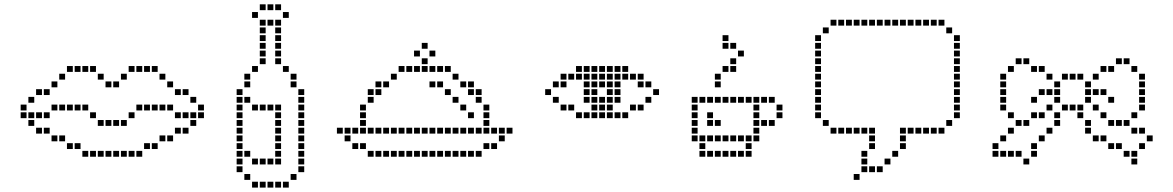

<svg xmlns="http://www.w3.org/2000/svg" viewBox="-20 -730 5433 889"><path d="M361.4 -31.4V-4.3H388.6V-31.4ZM397.1 -31.4V-4.3H424.3V-31.4ZM432.9 -31.4V-4.3H460V-31.4ZM468.6 -31.4V-4.3H495.7V-31.4ZM504.3 -31.4V-4.3H531.4V-31.4ZM540 -31.4V-4.3H567.1V-31.4ZM575.7 -31.4V-4.3H602.9V-31.4ZM611.4 -31.4V-4.3H638.6V-31.4ZM325.7 -67.1V-40H352.9V-67.1ZM290 -67.1V-40H317.1V-67.1ZM254.3 -102.9V-75.7H281.4V-102.9ZM218.6 -102.9V-75.7H245.7V-102.9ZM182.9 -138.6V-111.4H210V-138.6ZM147.1 -138.6V-111.4H174.3V-138.6ZM111.4 -174.3V-147.1H138.6V-174.3ZM75.7 -210V-182.9H102.9V-210ZM111.4 -210V-182.9H138.6V-210ZM147.1 -210V-182.9H174.3V-210ZM182.9 -210V-182.9H210V-210ZM218.6 -245.7V-218.6H245.7V-245.7ZM254.3 -245.7V-218.6H281.4V-245.7ZM290 -245.7V-218.6H317.1V-245.7ZM325.7 -245.7V-218.6H352.9V-245.7ZM361.4 -245.7V-218.6H388.6V-245.7ZM397.1 -210V-182.9H424.3V-210ZM432.9 -174.3V-147.1H460V-174.3ZM468.6 -174.3V-147.1H495.7V-174.3ZM504.3 -174.3V-147.1H531.4V-174.3ZM540 -174.3V-147.1H567.1V-174.3ZM575.7 -210V-182.9H602.9V-210ZM611.4 -245.7V-218.6H638.6V-245.7ZM647.1 -245.7V-218.6H674.3V-245.7ZM682.9 -245.7V-218.6H710V-245.7ZM718.6 -245.7V-218.6H745.7V-245.7ZM754.3 -245.7V-218.6H781.4V-245.7ZM790 -210V-182.9H817.1V-210ZM825.7 -210V-182.9H852.9V-210ZM861.4 -210V-182.9H888.6V-210ZM897.1 -210V-182.9H924.3V-210ZM75.7 -245.7V-218.6H102.9V-245.7ZM111.4 -281.4V-254.3H138.6V-281.4ZM147.1 -317.1V-290H174.3V-317.1ZM182.9 -317.1V-290H210V-317.1ZM218.6 -352.9V-325.7H245.7V-352.9ZM254.3 -388.6V-361.4H281.4V-388.6ZM325.7 -424.3V-397.1H352.9V-424.3ZM361.4 -424.3V-397.1H388.6V-424.3ZM290 -424.3V-397.1H317.1V-424.3ZM397.1 -424.3V-397.1H424.3V-424.3ZM432.9 -388.6V-361.4H460V-388.6ZM468.6 -352.9V-325.7H495.7V-352.9ZM504.3 -352.9V-325.7H531.4V-352.9ZM540 -388.6V-361.4H567.1V-388.6ZM575.7 -424.3V-397.1H602.9V-424.3ZM611.4 -424.3V-397.1H638.6V-424.3ZM647.1 -424.3V-397.1H674.3V-424.3ZM682.9 -424.3V-397.1H710V-424.3ZM718.6 -388.6V-361.4H745.7V-388.6ZM754.3 -352.9V-325.7H781.4V-352.9ZM790 -317.1V-290H817.1V-317.1ZM825.7 -317.1V-290H852.9V-317.1ZM861.4 -281.4V-254.3H888.6V-281.4ZM897.1 -245.7V-218.6H924.3V-245.7ZM861.4 -174.3V-147.1H888.6V-174.3ZM825.7 -138.6V-111.4H852.9V-138.6ZM790 -138.6V-111.4H817.1V-138.6ZM754.3 -102.9V-75.7H781.4V-102.9ZM718.6 -102.9V-75.7H745.7V-102.9ZM682.9 -67.1V-40H710V-67.1ZM647.1 -67.1V-40H674.3V-67.1Z M1290 111.4V138.6H1317.1V111.4ZM1254.3 111.4V138.6H1281.4V111.4ZM1218.6 111.4V138.6H1245.7V111.4ZM1182.9 111.4V138.6H1210V111.4ZM1147.1 111.4V138.6H1174.3V111.4ZM1325.7 75.7V102.9H1352.9V75.7ZM1361.4 40V67.1H1388.6V40ZM1361.4 4.3V31.4H1388.6V4.3ZM1361.4 -31.4V-4.3H1388.6V-31.4ZM1361.4 -102.9V-75.7H1388.6V-102.9ZM1361.4 -138.6V-111.4H1388.6V-138.6ZM1361.4 -174.3V-147.1H1388.6V-174.3ZM1361.4 -210V-182.9H1388.6V-210ZM1361.4 -245.7V-218.6H1388.6V-245.7ZM1361.4 -281.4V-254.3H1388.6V-281.4ZM1361.4 -67.1V-40H1388.6V-67.1ZM1111.4 75.7V102.9H1138.6V75.7ZM1075.7 40V67.1H1102.9V40ZM1075.7 4.3V31.4H1102.9V4.3ZM1075.7 -31.4V-4.3H1102.9V-31.4ZM1075.7 -67.1V-40H1102.9V-67.1ZM1075.7 -102.9V-75.7H1102.9V-102.9ZM1075.7 -138.6V-111.4H1102.9V-138.6ZM1075.7 -174.3V-147.1H1102.9V-174.3ZM1075.7 -210V-182.9H1102.9V-210ZM1075.7 -245.7V-218.6H1102.9V-245.7ZM1075.7 -281.4V-254.3H1102.9V-281.4ZM1361.4 -317.1V-290H1388.6V-317.1ZM1075.7 -317.1V-290H1102.9V-317.1ZM1111.4 -281.4V-254.3H1138.6V-281.4ZM1147.1 -245.7V-218.6H1174.3V-245.7ZM1182.9 -245.7V-218.6H1210V-245.7ZM1218.6 -245.7V-218.6H1245.7V-245.7ZM1254.3 -245.7V-218.6H1281.4V-245.7ZM1254.3 -210V-182.9H1281.4V-210ZM1254.3 -174.3V-147.1H1281.4V-174.3ZM1254.3 -138.6V-111.4H1281.4V-138.6ZM1254.3 -102.9V-75.7H1281.4V-102.9ZM1254.3 -67.1V-40H1281.4V-67.1ZM1254.3 -31.4V-4.3H1281.4V-31.4ZM1254.3 4.3V31.4H1281.4V4.3ZM1218.6 4.3V31.4H1245.7V4.3ZM1182.9 4.3V31.4H1210V4.3ZM1147.1 4.3V31.4H1174.3V4.3ZM1111.4 -31.4V-4.3H1138.6V-31.4ZM1111.4 -352.9V-325.7H1138.6V-352.9ZM1111.4 -388.6V-361.4H1138.6V-388.6ZM1147.1 -424.3V-397.1H1174.3V-424.3ZM1182.9 -460V-432.9H1210V-460ZM1182.9 -495.7V-468.6H1210V-495.7ZM1182.9 -531.4V-504.3H1210V-531.4ZM1182.9 -567.1V-540H1210V-567.1ZM1182.9 -602.9V-575.7H1210V-602.9ZM1182.9 -638.6V-611.4H1210V-638.6ZM1218.6 -638.6V-611.4H1245.7V-638.6ZM1254.3 -638.6V-611.4H1281.4V-638.6ZM1254.3 -602.9V-575.7H1281.4V-602.9ZM1254.3 -567.1V-540H1281.4V-567.1ZM1254.3 -531.4V-504.3H1281.4V-531.4ZM1254.3 -495.7V-468.6H1281.4V-495.7ZM1254.3 -460V-432.9H1281.4V-460ZM1290 -424.3V-397.1H1317.1V-424.3ZM1325.7 -388.6V-361.4H1352.9V-388.6ZM1325.7 -352.9V-325.7H1352.9V-352.9ZM1290 -674.3V-647.1H1317.1V-674.3ZM1147.1 -674.3V-647.1H1174.3V-674.3ZM1182.9 -710V-682.9H1210V-710ZM1218.6 -710V-682.9H1245.7V-710ZM1254.3 -710V-682.9H1281.4V-710Z M1682.9 -31.4V-4.3H1710V-31.4ZM1718.6 -31.4V-4.3H1745.7V-31.4ZM1754.3 -31.4V-4.3H1781.4V-31.4ZM1790 -31.4V-4.3H1817.1V-31.4ZM1861.4 -31.4V-4.3H1888.6V-31.4ZM2004.3 -31.4V-4.3H2031.4V-31.4ZM2075.7 -31.4V-4.3H2102.9V-31.4ZM2111.4 -31.4V-4.3H2138.6V-31.4ZM2182.9 -31.4V-4.3H2210V-31.4ZM2147.1 -31.4V-4.3H2174.3V-31.4ZM2040 -31.4V-4.3H2067.1V-31.4ZM1825.7 -31.4V-4.3H1852.9V-31.4ZM1968.6 -31.4V-4.3H1995.7V-31.4ZM2254.3 -67.1V-40H2281.4V-67.1ZM2218.6 -67.1V-40H2245.7V-67.1ZM1647.1 -67.1V-40H1674.3V-67.1ZM1611.4 -67.1V-40H1638.6V-67.1ZM1575.7 -102.9V-75.7H1602.9V-102.9ZM2290 -102.9V-75.7H2317.1V-102.9ZM2325.7 -138.6V-111.4H2352.9V-138.6ZM2290 -138.6V-111.4H2317.1V-138.6ZM2254.3 -138.6V-111.4H2281.4V-138.6ZM2147.1 -138.6V-111.4H2174.3V-138.6ZM2111.4 -138.6V-111.4H2138.6V-138.6ZM2075.7 -138.6V-111.4H2102.9V-138.6ZM2040 -138.6V-111.4H2067.1V-138.6ZM2004.3 -138.6V-111.4H2031.4V-138.6ZM1968.6 -138.6V-111.4H1995.7V-138.6ZM1861.4 -138.6V-111.4H1888.6V-138.6ZM1825.7 -138.6V-111.4H1852.9V-138.6ZM1790 -138.6V-111.4H1817.1V-138.6ZM1754.3 -138.6V-111.4H1781.4V-138.6ZM1718.6 -138.6V-111.4H1745.7V-138.6ZM1682.9 -138.6V-111.4H1710V-138.6ZM1647.1 -138.6V-111.4H1674.3V-138.6ZM1611.4 -138.6V-111.4H1638.6V-138.6ZM1575.7 -138.6V-111.4H1602.9V-138.6ZM1540 -138.6V-111.4H1567.1V-138.6ZM2182.9 -138.6V-111.4H2210V-138.6ZM2218.6 -138.6V-111.4H2245.7V-138.6ZM1647.1 -174.3V-147.1H1674.3V-174.3ZM1647.1 -210V-182.9H1674.3V-210ZM1647.1 -245.7V-218.6H1674.3V-245.7ZM1682.9 -281.4V-254.3H1710V-281.4ZM1682.9 -317.1V-290H1710V-317.1ZM1718.6 -317.1V-290H1745.7V-317.1ZM1718.6 -352.9V-325.7H1745.7V-352.9ZM1754.3 -352.9V-325.7H1781.4V-352.9ZM1790 -388.6V-361.4H1817.1V-388.6ZM1825.7 -424.3V-397.1H1852.9V-424.3ZM1861.4 -424.3V-397.1H1888.6V-424.3ZM1968.6 -424.3V-397.1H1995.7V-424.3ZM2004.3 -424.3V-397.1H2031.4V-424.3ZM2040 -424.3V-397.1H2067.1V-424.3ZM2075.7 -388.6V-361.4H2102.9V-388.6ZM2111.4 -352.9V-325.7H2138.6V-352.9ZM2147.1 -352.9V-325.7H2174.3V-352.9ZM2147.1 -317.1V-290H2174.3V-317.1ZM2182.9 -317.1V-290H2210V-317.1ZM2182.9 -281.4V-254.3H2210V-281.4ZM2218.6 -245.7V-218.6H2245.7V-245.7ZM2218.6 -210V-182.9H2245.7V-210ZM2218.6 -174.3V-147.1H2245.7V-174.3ZM1897.1 -424.3V-397.1H1924.3V-424.3ZM1932.9 -424.3V-397.1H1960V-424.3ZM1897.1 -138.6V-111.4H1924.3V-138.6ZM1932.9 -138.6V-111.4H1960V-138.6ZM1897.1 -31.4V-4.3H1924.3V-31.4ZM1932.9 -31.4V-4.3H1960V-31.4ZM1932.9 -460V-432.9H1960V-460ZM1897.1 -495.7V-468.6H1924.3V-495.7ZM1932.9 -531.4V-504.3H1960V-531.4ZM1968.6 -495.7V-468.6H1995.7V-495.7ZM1968.6 -352.9V-325.7H1995.7V-352.9ZM2004.3 -352.9V-325.7H2031.4V-352.9ZM2040 -317.1V-290H2067.1V-317.1ZM2075.7 -281.4V-254.3H2102.9V-281.4ZM2111.4 -245.7V-218.6H2138.6V-245.7ZM2147.1 -210V-182.9H2174.3V-210Z M2504.3 -317.1V-290H2531.4V-317.1ZM2540 -352.9V-325.7H2567.1V-352.9ZM2575.7 -352.9V-325.7H2602.9V-352.9ZM2575.7 -388.6V-361.4H2602.9V-388.6ZM2611.4 -388.6V-361.4H2638.6V-388.6ZM2754.3 -352.9V-325.7H2781.4V-352.9ZM2790 -352.9V-325.7H2817.1V-352.9ZM2825.7 -352.9V-325.7H2852.9V-352.9ZM2897.1 -388.6V-361.4H2924.3V-388.6ZM2932.9 -388.6V-361.4H2960V-388.6ZM2647.1 -388.6V-361.4H2674.3V-388.6ZM2682.9 -388.6V-361.4H2710V-388.6ZM2718.6 -388.6V-361.4H2745.7V-388.6ZM2754.3 -388.6V-361.4H2781.4V-388.6ZM2790 -388.6V-361.4H2817.1V-388.6ZM2825.7 -388.6V-361.4H2852.9V-388.6ZM2861.4 -388.6V-361.4H2888.6V-388.6ZM2718.6 -352.9V-325.7H2745.7V-352.9ZM2682.9 -352.9V-325.7H2710V-352.9ZM2682.9 -317.1V-290H2710V-317.1ZM2682.9 -281.4V-254.3H2710V-281.4ZM2718.6 -281.4V-254.3H2745.7V-281.4ZM2718.6 -317.1V-290H2745.7V-317.1ZM2754.3 -281.4V-254.3H2781.4V-281.4ZM2790 -281.4V-254.3H2817.1V-281.4ZM2825.7 -281.4V-254.3H2852.9V-281.4ZM2825.7 -317.1V-290H2852.9V-317.1ZM2790 -317.1V-290H2817.1V-317.1ZM2718.6 -245.7V-218.6H2745.7V-245.7ZM2754.3 -245.7V-218.6H2781.4V-245.7ZM2790 -245.7V-218.6H2817.1V-245.7ZM2540 -281.4V-254.3H2567.1V-281.4ZM2575.7 -245.7V-218.6H2602.9V-245.7ZM2611.4 -245.7V-218.6H2638.6V-245.7ZM2647.1 -210V-182.9H2674.3V-210ZM2682.9 -210V-182.9H2710V-210ZM2718.6 -210V-182.9H2745.7V-210ZM2754.3 -210V-182.9H2781.4V-210ZM2790 -210V-182.9H2817.1V-210ZM2825.7 -210V-182.9H2852.9V-210ZM2861.4 -210V-182.9H2888.6V-210ZM2897.1 -245.7V-218.6H2924.3V-245.7ZM2932.9 -245.7V-218.6H2960V-245.7ZM2968.6 -281.4V-254.3H2995.7V-281.4ZM3004.3 -317.1V-290H3031.4V-317.1ZM2968.6 -352.9V-325.7H2995.7V-352.9ZM2932.9 -352.9V-325.7H2960V-352.9ZM2861.4 -424.3V-397.1H2888.6V-424.3ZM2825.7 -424.3V-397.1H2852.9V-424.3ZM2790 -424.3V-397.1H2817.1V-424.3ZM2754.3 -424.3V-397.1H2781.4V-424.3ZM2718.6 -424.3V-397.1H2745.7V-424.3ZM2682.9 -424.3V-397.1H2710V-424.3ZM2647.1 -424.3V-397.1H2674.3V-424.3Z M3218.6 -67.1V-40H3245.7V-67.1ZM3182.9 -102.9V-75.7H3210V-102.9ZM3218.6 -102.9V-75.7H3245.7V-102.9ZM3254.3 -102.9V-75.7H3281.4V-102.9ZM3325.7 -102.9V-75.7H3352.9V-102.9ZM3361.4 -102.9V-75.7H3388.6V-102.9ZM3397.1 -102.9V-75.7H3424.3V-102.9ZM3432.9 -102.9V-75.7H3460V-102.9ZM3468.6 -102.9V-75.7H3495.7V-102.9ZM3290 -102.9V-75.7H3317.1V-102.9ZM3182.9 -138.6V-111.4H3210V-138.6ZM3182.9 -174.3V-147.1H3210V-174.3ZM3182.9 -210V-182.9H3210V-210ZM3182.9 -245.7V-218.6H3210V-245.7ZM3182.9 -281.4V-254.3H3210V-281.4ZM3218.6 -281.4V-254.3H3245.7V-281.4ZM3254.3 -281.4V-254.3H3281.4V-281.4ZM3290 -281.4V-254.3H3317.1V-281.4ZM3325.7 -281.4V-254.3H3352.9V-281.4ZM3361.4 -281.4V-254.3H3388.6V-281.4ZM3397.1 -281.4V-254.3H3424.3V-281.4ZM3432.9 -281.4V-254.3H3460V-281.4ZM3468.6 -281.4V-254.3H3495.7V-281.4ZM3504.3 -281.4V-254.3H3531.4V-281.4ZM3540 -281.4V-254.3H3567.1V-281.4ZM3575.7 -245.7V-218.6H3602.9V-245.7ZM3575.7 -210V-182.9H3602.9V-210ZM3540 -174.3V-147.1H3567.1V-174.3ZM3504.3 -174.3V-147.1H3531.4V-174.3ZM3468.6 -174.3V-147.1H3495.7V-174.3ZM3468.6 -138.6V-111.4H3495.7V-138.6ZM3468.6 -210V-182.9H3495.7V-210ZM3468.6 -245.7V-218.6H3495.7V-245.7ZM3254.3 -210V-182.9H3281.4V-210ZM3254.3 -174.3V-147.1H3281.4V-174.3ZM3290 -174.3V-147.1H3317.1V-174.3ZM3254.3 -31.4V-4.3H3281.4V-31.4ZM3290 -31.4V-4.3H3317.1V-31.4ZM3325.7 -31.4V-4.3H3352.9V-31.4ZM3361.4 -31.4V-4.3H3388.6V-31.4ZM3397.1 -31.4V-4.3H3424.3V-31.4ZM3432.9 -67.1V-40H3460V-67.1ZM3432.9 -31.4V-4.3H3460V-31.4ZM3218.6 -31.4V-4.3H3245.7V-31.4ZM3290 -388.6V-361.4H3317.1V-388.6ZM3325.7 -424.3V-397.1H3352.9V-424.3ZM3361.4 -460V-432.9H3388.6V-460ZM3397.1 -495.7V-468.6H3424.3V-495.7ZM3361.4 -531.4V-504.3H3388.6V-531.4ZM3325.7 -567.1V-540H3352.9V-567.1ZM3290 -352.9V-325.7H3317.1V-352.9ZM3361.4 -424.3V-397.1H3388.6V-424.3ZM3325.7 -531.4V-504.3H3352.9V-531.4Z M3932.9 75.7V102.9H3960V75.7ZM3968.6 -31.4V-4.3H3995.7V-31.4ZM3968.6 4.3V31.4H3995.7V4.3ZM3968.6 40V67.1H3995.7V40ZM4004.3 40V67.1H4031.4V40ZM4040 40V67.1H4067.1V40ZM4075.7 4.3V31.4H4102.9V4.3ZM4111.4 -31.4V-4.3H4138.6V-31.4ZM4147.1 -67.1V-40H4174.3V-67.1ZM4147.1 -102.9V-75.7H4174.3V-102.9ZM4147.1 -138.6V-111.4H4174.3V-138.6ZM4004.3 -67.1V-40H4031.4V-67.1ZM4004.3 -102.9V-75.7H4031.4V-102.9ZM4004.3 -138.6V-111.4H4031.4V-138.6ZM3968.6 -138.6V-111.4H3995.7V-138.6ZM3932.9 -138.6V-111.4H3960V-138.6ZM3897.1 -138.6V-111.4H3924.3V-138.6ZM3861.4 -138.6V-111.4H3888.6V-138.6ZM3825.7 -138.6V-111.4H3852.9V-138.6ZM3790 -174.3V-147.1H3817.1V-174.3ZM3754.3 -210V-182.9H3781.4V-210ZM3754.3 -245.7V-218.6H3781.4V-245.7ZM3754.3 -281.4V-254.3H3781.4V-281.4ZM3754.3 -317.1V-290H3781.4V-317.1ZM3754.3 -388.6V-361.4H3781.4V-388.6ZM3754.3 -567.1V-540H3781.4V-567.1ZM3754.3 -352.9V-325.7H3781.4V-352.9ZM3790 -602.9V-575.7H3817.1V-602.9ZM3825.7 -638.6V-611.4H3852.9V-638.6ZM3861.4 -638.6V-611.4H3888.6V-638.6ZM3897.1 -638.6V-611.4H3924.3V-638.6ZM3968.6 -638.6V-611.4H3995.7V-638.6ZM4004.3 -638.6V-611.4H4031.4V-638.6ZM4040 -638.6V-611.4H4067.1V-638.6ZM4075.7 -638.6V-611.4H4102.9V-638.6ZM4111.4 -638.6V-611.4H4138.6V-638.6ZM4147.1 -638.6V-611.4H4174.3V-638.6ZM3932.9 -638.6V-611.4H3960V-638.6ZM4182.9 -138.6V-111.4H4210V-138.6ZM4218.6 -138.6V-111.4H4245.7V-138.6ZM4254.3 -138.6V-111.4H4281.4V-138.6ZM4325.7 -138.6V-111.4H4352.9V-138.6ZM4290 -138.6V-111.4H4317.1V-138.6ZM4361.4 -174.3V-147.1H4388.6V-174.3ZM4397.1 -210V-182.9H4424.3V-210ZM4397.1 -245.7V-218.6H4424.3V-245.7ZM4397.1 -317.1V-290H4424.3V-317.1ZM4397.1 -281.4V-254.3H4424.3V-281.4ZM4397.1 -352.9V-325.7H4424.3V-352.9ZM4397.1 -388.6V-361.4H4424.3V-388.6ZM4397.1 -567.1V-540H4424.3V-567.1ZM4361.4 -602.9V-575.7H4388.6V-602.9ZM4325.7 -638.6V-611.4H4352.9V-638.6ZM4290 -638.6V-611.4H4317.1V-638.6ZM4254.3 -638.6V-611.4H4281.4V-638.6ZM4218.6 -638.6V-611.4H4245.7V-638.6ZM4182.9 -638.6V-611.4H4210V-638.6ZM4397.1 -531.4V-504.3H4424.3V-531.4ZM4397.1 -495.7V-468.6H4424.3V-495.7ZM4397.1 -460V-432.9H4424.3V-460ZM4397.1 -424.3V-397.1H4424.3V-424.3ZM3754.3 -531.4V-504.3H3781.4V-531.4ZM3754.3 -495.7V-468.6H3781.4V-495.7ZM3754.3 -460V-432.9H3781.4V-460ZM3754.3 -424.3V-397.1H3781.4V-424.3Z M4718.6 4.3V31.4H4745.7V4.3ZM4682.9 -31.4V-4.3H4710V-31.4ZM4647.1 -31.4V-4.3H4674.3V-31.4ZM4611.4 -31.4V-4.3H4638.6V-31.4ZM4575.7 -31.4V-4.3H4602.9V-31.4ZM4575.7 -67.1V-40H4602.9V-67.1ZM4611.4 -102.9V-75.7H4638.6V-102.9ZM4647.1 -138.6V-111.4H4674.3V-138.6ZM4682.9 -174.3V-147.1H4710V-174.3ZM4718.6 -174.3V-147.1H4745.7V-174.3ZM4647.1 -210V-182.9H4674.3V-210ZM4611.4 -245.7V-218.6H4638.6V-245.7ZM4611.4 -281.4V-254.3H4638.6V-281.4ZM4611.4 -317.1V-290H4638.6V-317.1ZM4611.4 -352.9V-325.7H4638.6V-352.9ZM4611.4 -388.6V-361.4H4638.6V-388.6ZM4647.1 -424.3V-397.1H4674.3V-424.3ZM4682.9 -460V-432.9H4710V-460ZM4718.6 -460V-432.9H4745.7V-460ZM4754.3 -424.3V-397.1H4781.4V-424.3ZM4790 -424.3V-397.1H4817.1V-424.3ZM4825.7 -388.6V-361.4H4852.9V-388.6ZM4861.4 -352.9V-325.7H4888.6V-352.9ZM4861.4 -317.1V-290H4888.6V-317.1ZM4861.4 -281.4V-254.3H4888.6V-281.4ZM4825.7 -317.1V-290H4852.9V-317.1ZM4790 -317.1V-290H4817.1V-317.1ZM4754.3 -281.4V-254.3H4781.4V-281.4ZM4825.7 -245.7V-218.6H4852.9V-245.7ZM4790 -210V-182.9H4817.1V-210ZM4754.3 -210V-182.9H4781.4V-210ZM4754.3 -31.4V-4.3H4781.4V-31.4ZM4754.3 -67.1V-40H4781.4V-67.1ZM4790 -102.9V-75.7H4817.1V-102.9ZM4825.7 -138.6V-111.4H4852.9V-138.6ZM4861.4 -210V-182.9H4888.6V-210ZM4861.4 -174.3V-147.1H4888.6V-174.3ZM4897.1 -245.7V-218.6H4924.3V-245.7ZM4932.9 -245.7V-218.6H4960V-245.7ZM4968.6 -245.7V-218.6H4995.7V-245.7ZM4968.6 -210V-182.9H4995.7V-210ZM5004.3 -174.3V-147.1H5031.4V-174.3ZM5004.3 -138.6V-111.4H5031.4V-138.6ZM5040 -102.9V-75.7H5067.1V-102.9ZM5075.7 -102.9V-75.7H5102.9V-102.9ZM5111.4 -67.1V-40H5138.6V-67.1ZM5147.1 -67.1V-40H5174.3V-67.1ZM5182.9 -31.4V-4.3H5210V-31.4ZM5218.6 -31.4V-4.3H5245.7V-31.4ZM5218.6 4.3V31.4H5245.7V4.3ZM5254.3 -67.1V-40H5281.4V-67.1ZM5290 -102.9V-75.7H5317.1V-102.9ZM5254.3 -138.6V-111.4H5281.4V-138.6ZM5218.6 -138.6V-111.4H5245.7V-138.6ZM5182.9 -174.3V-147.1H5210V-174.3ZM5147.1 -174.3V-147.1H5174.3V-174.3ZM5111.4 -174.3V-147.1H5138.6V-174.3ZM5075.7 -210V-182.9H5102.9V-210ZM5040 -245.7V-218.6H5067.1V-245.7ZM5004.3 -281.4V-254.3H5031.4V-281.4ZM5004.3 -317.1V-290H5031.4V-317.1ZM5004.3 -352.9V-325.7H5031.4V-352.9ZM4968.6 -388.6V-361.4H4995.7V-388.6ZM4932.9 -388.6V-361.4H4960V-388.6ZM4897.1 -388.6V-361.4H4924.3V-388.6ZM5040 -388.6V-361.4H5067.1V-388.6ZM5040 -317.1V-290H5067.1V-317.1ZM5075.7 -317.1V-290H5102.9V-317.1ZM5111.4 -281.4V-254.3H5138.6V-281.4ZM5075.7 -424.3V-397.1H5102.9V-424.3ZM5111.4 -424.3V-397.1H5138.6V-424.3ZM5147.1 -460V-432.9H5174.3V-460ZM5182.9 -460V-432.9H5210V-460ZM5218.6 -424.3V-397.1H5245.7V-424.3ZM5254.3 -388.6V-361.4H5281.4V-388.6ZM5254.3 -352.9V-325.7H5281.4V-352.9ZM5254.3 -317.1V-290H5281.4V-317.1ZM5254.3 -281.4V-254.3H5281.4V-281.4ZM5254.3 -245.7V-218.6H5281.4V-245.7ZM5218.6 -210V-182.9H5245.7V-210Z"/></svg>

Font: Gossip Icons Med Square
Style: Regular
Weight: 400
Designer: Deborah Khodanovich
Version: Version 1.001;Glyphs 3.3.1 (3343)